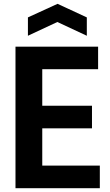

<svg xmlns="http://www.w3.org/2000/svg" viewBox="-20 -984 573 1004"><path d="M61 -740H493V-622H201V-431H461V-313H201V-118H502V0H61ZM126 -893 281 -964 434 -893V-797L280 -869L126 -797Z"/></svg>

Font: Encode Sans Compressed
Style: Bold
Weight: 700
Designer: Pablo Impallari, Andres Torresi
Foundry: Pablo Impallari, Andres Torresi
Version: Version 1.000; ttfautohint (v1.00) -l 8 -r 50 -G 200 -x 14 -